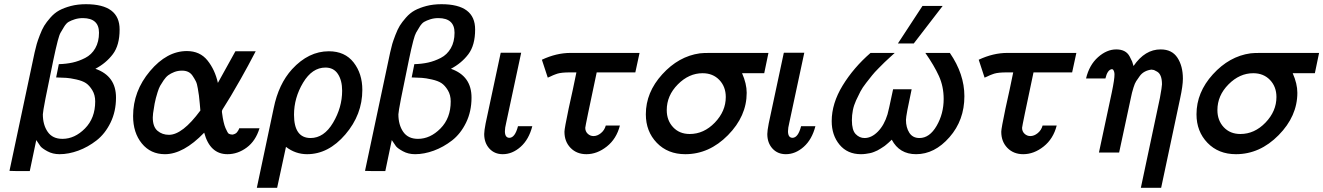

<svg xmlns="http://www.w3.org/2000/svg" viewBox="-20 -723 6272 910"><path d="M24.9 86.9 144 -474.1Q149.9 -500 154.1 -514.4Q158.2 -528.8 168.7 -556.4Q179.2 -584 189.7 -601.1Q200.2 -618.2 219 -639.6Q237.8 -661.1 260.5 -673.6Q283.2 -686 315.7 -694.6Q348.1 -703.1 387.2 -703.1Q547.4 -703.1 546.9 -583Q546.9 -508.8 514.9 -466.3Q482.9 -423.8 432.1 -397Q530.3 -362.8 529.8 -259.8Q529.8 -194.8 503.9 -141.8Q478 -88.9 437.5 -57.4Q397 -25.9 351.1 -9Q305.2 7.8 262.2 7.8Q230 7.8 204.6 -6.1Q179.2 -20 171.6 -30Q164.1 -40 151.9 -59.1L121.1 87.9H63ZM183.1 -181.2Q183.1 -131.3 206.1 -98.1Q229 -64.9 275.9 -64.9Q334 -64.9 382.6 -114Q431.2 -163.1 431.2 -242.2Q431.2 -272.9 417.5 -295.4Q403.8 -317.9 387.5 -328.9Q371.1 -339.8 341.6 -346.4Q312 -353 294.4 -354Q276.9 -355 246.1 -356L258.8 -418.9Q293.9 -419.9 324 -426.5Q354 -433.1 384 -448.5Q414.1 -463.9 431.6 -494.4Q449.2 -524.9 449.2 -567.9Q449.2 -636.7 373 -637.2Q352.1 -637.2 334.5 -631.6Q316.9 -626 305.4 -619.4Q293.9 -612.8 283.4 -595.5Q272.9 -578.1 267.1 -568.1Q261.2 -558.1 253.7 -529.5Q246.1 -501 243.7 -488.5Q241.2 -476.1 232.9 -439Q183.1 -202.1 183.1 -181.2Z M610.8 -172.9Q610.8 -291 690.9 -386Q771 -481 865.7 -481Q927.7 -481 963.4 -436.5Q999 -392.1 1012.7 -330.1L1095.7 -480H1191.9Q1153.8 -406.7 1121.8 -350.3Q1089.8 -293.9 1074.5 -268.6Q1059.1 -243.2 1048.6 -226.6Q1038.1 -210 1034.9 -204.6Q1031.7 -199.2 1031.7 -192.9Q1031.7 -191.9 1032.2 -189.9Q1032.7 -188 1032.7 -186Q1038.6 -140.1 1048.8 -116Q1059.1 -91.8 1064.9 -88.9Q1070.8 -85.9 1081.1 -85Q1087.9 -85.9 1094 -88.9Q1100.1 -91.8 1103.5 -96.4Q1106.9 -101.1 1109.4 -105Q1111.8 -108.9 1112.8 -111.8L1113.8 -115.2H1210Q1191.9 -55.2 1149.4 -23.7Q1106.9 7.8 1058.1 7.8Q975.1 7.8 947.8 -94.2Q849.6 7.8 761.7 7.8Q693.8 7.8 652.3 -43Q610.8 -93.8 610.8 -172.9ZM704.1 -166Q704.1 -122.1 726.6 -103Q749 -84 780.8 -84Q844.7 -84 929.7 -199.2Q928.7 -207 926.8 -232.4Q924.8 -257.8 922.9 -270Q920.9 -282.2 917.5 -304.2Q914.1 -326.2 908 -338.1Q901.9 -350.1 893.3 -363Q884.8 -376 872.3 -382.1Q859.9 -388.2 842.8 -388.2Q822.8 -388.2 805.9 -381.6Q789.1 -375 777.6 -366.5Q766.1 -357.9 755.6 -342.5Q745.1 -327.1 739 -316.2Q732.9 -305.2 726.8 -285.6Q720.7 -266.1 718.8 -258.1Q716.8 -250 712.9 -231.9L710 -213.9Q704.1 -182.1 704.1 -166Z M1197.3 167 1277.3 -210.9Q1300.3 -324.7 1364.3 -395Q1442.4 -480 1538.6 -480Q1614.7 -480 1656 -427Q1697.3 -374 1697.3 -296.9Q1697.3 -179.7 1616.9 -85.9Q1536.6 7.8 1435.5 7.8Q1380.4 7.8 1335.4 -26.9L1293.5 167ZM1373.5 -179.2Q1373.5 -69.3 1451.7 -68.8Q1515.6 -68.8 1558.6 -141.4Q1601.6 -213.9 1601.6 -293Q1601.6 -341.8 1581.5 -372.3Q1561.5 -402.8 1522.5 -402.8Q1459.5 -402.8 1416.5 -331.1Q1373.5 -259.3 1373.5 -179.2Z M1710 86.9 1829.1 -474.1Q1835 -500 1839.1 -514.4Q1843.3 -528.8 1853.8 -556.4Q1864.3 -584 1874.8 -601.1Q1885.3 -618.2 1904.1 -639.6Q1922.9 -661.1 1945.6 -673.6Q1968.3 -686 2000.7 -694.6Q2033.2 -703.1 2072.3 -703.1Q2232.4 -703.1 2231.9 -583Q2231.9 -508.8 2200 -466.3Q2168 -423.8 2117.2 -397Q2215.3 -362.8 2214.8 -259.8Q2214.8 -194.8 2189 -141.8Q2163.1 -88.9 2122.6 -57.4Q2082 -25.9 2036.1 -9Q1990.2 7.8 1947.3 7.8Q1915 7.8 1889.6 -6.1Q1864.3 -20 1856.7 -30Q1849.1 -40 1836.9 -59.1L1806.2 87.9H1748ZM1868.2 -181.2Q1868.2 -131.3 1891.1 -98.1Q1914.1 -64.9 1960.9 -64.9Q2019 -64.9 2067.6 -114Q2116.2 -163.1 2116.2 -242.2Q2116.2 -272.9 2102.5 -295.4Q2088.9 -317.9 2072.5 -328.9Q2056.2 -339.8 2026.6 -346.4Q1997.1 -353 1979.5 -354Q1961.9 -355 1931.2 -356L1943.8 -418.9Q1979 -419.9 2009 -426.5Q2039.1 -433.1 2069.1 -448.5Q2099.1 -463.9 2116.7 -494.4Q2134.3 -524.9 2134.3 -567.9Q2134.3 -636.7 2058.1 -637.2Q2037.1 -637.2 2019.5 -631.6Q2002 -626 1990.5 -619.4Q1979 -612.8 1968.5 -595.5Q1958 -578.1 1952.1 -568.1Q1946.3 -558.1 1938.7 -529.5Q1931.2 -501 1928.7 -488.5Q1926.3 -476.1 1918 -439Q1868.2 -202.1 1868.2 -181.2Z M2274.9 -87.9Q2274.9 -103 2281.7 -138.2L2353 -472.2L2354 -473.1H2450.2L2378.9 -140.1Q2373 -116.2 2373 -101.1Q2373 -70.3 2394 -69.8Q2420.9 -69.8 2435.1 -125H2502.9Q2486.8 -62 2447.5 -27.1Q2408.2 7.8 2362.8 7.8Q2323.7 7.8 2299.3 -19Q2274.9 -45.9 2274.9 -87.9Z M2548.3 -439.9Q2617.2 -472.2 2684.1 -472.2H3011.2L2991.2 -379.9H2808.1Q2753.9 -125 2753.9 -117.2Q2753.9 -100.1 2765.6 -89.1Q2777.3 -78.1 2793 -78.1Q2811 -78.1 2828.1 -92Q2845.2 -106 2851.1 -127.9H2918Q2901.9 -64.9 2856 -28.6Q2810.1 7.8 2759.3 7.8Q2713.4 7.8 2684.3 -22Q2655.3 -51.8 2655.3 -98.1V-99.1Q2655.3 -113.3 2675.3 -209Q2696.3 -301.8 2711.9 -379.9H2678.2Q2668.5 -379.9 2660.4 -379.4Q2652.3 -378.9 2646.2 -378.4Q2640.1 -377.9 2632.6 -376.5Q2625 -375 2622.1 -374Q2619.1 -373 2611.1 -370.1Q2603 -367.2 2601.1 -366.2Q2599.1 -365.2 2589.1 -360.6Q2579.1 -356 2576.2 -355Z M3041 -181.2Q3041 -285.2 3118.7 -370.6Q3196.3 -456.1 3296.9 -470.2Q3313 -472.2 3346.2 -472.2H3622.1L3602.1 -376H3497.1Q3519 -326.2 3519 -283.2Q3519 -172.4 3430.2 -82.3Q3341.3 7.8 3228 7.8Q3145 7.8 3093 -46.1Q3041 -100.1 3041 -181.2ZM3140.1 -201.2Q3140.1 -152.3 3170.2 -120.1Q3200.2 -87.9 3249 -87.9Q3315.9 -87.9 3367.9 -141.8Q3419.9 -195.8 3419.9 -263.2Q3419.9 -312 3389.4 -344Q3358.9 -376 3310.1 -376Q3245.1 -376 3192.6 -323Q3140.1 -270 3140.1 -201.2Z M3616.7 -87.9Q3616.7 -103 3623.5 -138.2L3694.8 -472.2L3695.8 -473.1H3792L3720.7 -140.1Q3714.8 -116.2 3714.8 -101.1Q3714.8 -70.3 3735.8 -69.8Q3762.7 -69.8 3776.9 -125H3844.7Q3828.6 -62 3789.3 -27.1Q3750 7.8 3704.6 7.8Q3665.5 7.8 3641.1 -19Q3616.7 -45.9 3616.7 -87.9Z M3921.9 -148.9Q3921.9 -232.9 3973.9 -317.9Q4025.9 -402.8 4106 -472.2H4220.7Q4218.8 -470.2 4199.7 -453.1Q4180.7 -436 4172.6 -428Q4164.6 -419.9 4144.5 -399.9Q4124.5 -379.9 4113.5 -366Q4102.5 -352.1 4085.2 -330.1Q4067.9 -308.1 4057.9 -289.1Q4047.9 -270 4037.4 -247.1Q4026.9 -224.1 4022.2 -200.4Q4017.6 -176.8 4017.6 -152.8Q4017.6 -106 4035.6 -87.4Q4053.7 -68.8 4077.6 -68.8Q4110.8 -68.8 4140.9 -99.4Q4170.9 -129.9 4186.5 -181.2Q4189.5 -189 4212.9 -299.8H4300.8Q4273.9 -175.8 4273.9 -154.8Q4273.9 -118.7 4289.8 -93.8Q4305.7 -68.8 4337.9 -68.8Q4385.7 -68.8 4419.2 -126.5Q4452.6 -184.1 4452.6 -253.9Q4452.6 -313 4430.2 -362.5Q4407.7 -412.1 4365.7 -472.2H4481.9Q4550.8 -372.1 4550.8 -267.1Q4550.8 -153.3 4480.2 -72.8Q4409.7 7.8 4321.8 7.8Q4242.7 7.8 4206.5 -61Q4205.6 -60.1 4199.2 -54Q4192.9 -47.9 4190.4 -45.9Q4188 -43.9 4180.4 -37.4Q4172.9 -30.8 4167.7 -27.8Q4162.6 -24.9 4154.1 -19Q4145.5 -13.2 4138.7 -10Q4131.8 -6.8 4122.3 -2.9Q4112.8 1 4103.3 2.9Q4093.8 4.9 4082.8 6.3Q4071.8 7.8 4060.5 7.8Q3996.6 7.8 3959.2 -37.1Q3921.9 -82 3921.9 -148.9ZM4235.8 -517.1 4352.1 -694.8H4447.8L4311 -517.1Z M4618.7 -439.9Q4687.5 -472.2 4754.4 -472.2H5081.5L5061.5 -379.9H4878.4Q4824.2 -125 4824.2 -117.2Q4824.2 -100.1 4835.9 -89.1Q4847.7 -78.1 4863.3 -78.1Q4881.3 -78.1 4898.4 -92Q4915.5 -106 4921.4 -127.9H4988.3Q4972.2 -64.9 4926.3 -28.6Q4880.4 7.8 4829.6 7.8Q4783.7 7.8 4754.6 -22Q4725.6 -51.8 4725.6 -98.1V-99.1Q4725.6 -113.3 4745.6 -209Q4766.6 -301.8 4782.2 -379.9H4748.5Q4738.8 -379.9 4730.7 -379.4Q4722.7 -378.9 4716.6 -378.4Q4710.4 -377.9 4702.9 -376.5Q4695.3 -375 4692.4 -374Q4689.5 -373 4681.4 -370.1Q4673.3 -367.2 4671.4 -366.2Q4669.4 -365.2 4659.4 -360.6Q4649.4 -356 4646.5 -355Z M5127.4 -351.1Q5142.6 -415 5184.1 -451.9Q5225.6 -488.8 5270.5 -488.8Q5293.5 -488.8 5309.3 -480.5Q5325.2 -472.2 5334.2 -455.1Q5343.3 -438 5345.9 -431.4Q5348.6 -424.8 5352.5 -410.2Q5406.7 -489.3 5481.4 -488.8Q5534.7 -488.8 5560.5 -449.5Q5586.4 -410.2 5586.4 -350.1Q5586.4 -316.9 5573.2 -255.9L5483.4 167H5387.2L5477.5 -258.8Q5487.3 -312 5487.3 -323.2Q5487.3 -347.2 5481.4 -362.1Q5475.6 -377 5464.1 -383.5Q5452.6 -390.1 5449.5 -391.1Q5446.3 -392.1 5437.5 -393.1Q5420.4 -391.1 5406 -383.5Q5391.6 -376 5381.6 -362.1Q5371.6 -348.1 5365 -338.1Q5358.4 -328.1 5352.3 -308.1Q5346.2 -288.1 5345.2 -283.4Q5344.2 -278.8 5340.3 -261.2L5284.2 0H5188.5L5249.5 -285.2Q5262.7 -349.1 5262.2 -370.1Q5262.2 -384.3 5255.4 -393.1L5251.5 -395H5248.5Q5228.5 -391.1 5219.2 -351.1Z M5650.9 -181.2Q5650.9 -285.2 5728.5 -370.6Q5806.2 -456.1 5906.7 -470.2Q5922.9 -472.2 5956.1 -472.2H6231.9L6211.9 -376H6106.9Q6128.9 -326.2 6128.9 -283.2Q6128.9 -172.4 6040 -82.3Q5951.2 7.8 5837.9 7.8Q5754.9 7.8 5702.9 -46.1Q5650.9 -100.1 5650.9 -181.2ZM5750 -201.2Q5750 -152.3 5780 -120.1Q5810.1 -87.9 5858.9 -87.9Q5925.8 -87.9 5977.8 -141.8Q6029.8 -195.8 6029.8 -263.2Q6029.8 -312 5999.3 -344Q5968.8 -376 5919.9 -376Q5855 -376 5802.5 -323Q5750 -270 5750 -201.2Z"/></svg>

Font: CMU Bright
Style: SemiBoldOblique
Weight: 600
Italic angle: -12°
Version: Version 0.7.0